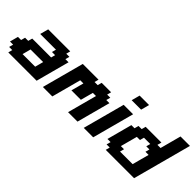

<svg xmlns="http://www.w3.org/2000/svg" viewBox="81 -1785 2695 2695"><g transform="rotate(45 1428.0 -437.5)"><path d="M125 0H687.5Q709.5 -83 754.2 -250Q798.8 -417 821.3 -500H758.8L775.9 -562.5H713.4L730 -625H292.5Q287.1 -604 275.9 -562.3Q264.6 -520.5 258.8 -500H571.3L554.7 -437.5H617.2L600.6 -375H225.6L208.5 -312.5H146L129.4 -250H66.9Q61.5 -229 50.3 -187.3Q39.1 -145.5 33.7 -125H96.2L79.1 -62.5H141.6ZM533.7 -125H283.7Q289.6 -145.5 300.5 -187.3Q311.5 -229 316.9 -250H566.9Q561.5 -229 550.5 -187.3Q539.6 -145.5 533.7 -125Z M1311.5 0H1499Q1521 -83 1565.7 -250Q1610.4 -417 1632.8 -500H1570.3L1587.4 -562.5H1524.9L1541.5 -625H1354L1337.4 -562.5H1274.9L1291.5 -625H979Q951.2 -520.5 895.3 -312.3Q839.4 -104 811.5 0H999L1116.2 -437.5H1178.7L1128.4 -250H1315.9L1366.2 -437.5H1428.7Z M1623 0H1810.5Q1838.4 -104 1894.3 -312.3Q1950.2 -520.5 1978 -625H1790.5Q1762.7 -520.5 1706.8 -312.3Q1650.9 -104 1623 0ZM1824.2 -750H2011.7Q2017.6 -771 2028.6 -812.5Q2039.6 -854 2044.9 -875H1857.4Q1852.1 -854 1840.8 -812.5Q1829.6 -771 1824.2 -750Z M2059.6 0H2622.1Q2661.1 -146 2739.3 -437.5Q2817.4 -729 2856.4 -875H2668.9L2585.4 -562.5H2522.9L2539.6 -625H2227.1L2210.4 -562.5H2147.9L2130.9 -500H2068.4Q2051.8 -437.5 2018.3 -312.5Q1984.9 -187.5 1968.3 -125H2030.8L2013.7 -62.5H2076.2ZM2468.3 -125H2218.3L2234.9 -187.5H2172.4Q2183.6 -229 2205.8 -312.3Q2228 -395.5 2239.3 -437.5H2301.8L2318.4 -500H2443.4L2426.8 -437.5H2489.3L2472.7 -375H2535.2Q2523.9 -333 2501.7 -249.8Q2479.5 -166.5 2468.3 -125Z"/></g></svg>

Font: Faithful 32x
Style: SemiboldOblique
Weight: 400
Foundry: Faithful Resource Pack
Version: Version 1.0; January 27, 2023